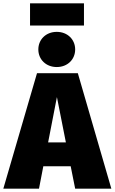

<svg xmlns="http://www.w3.org/2000/svg" viewBox="-45 -1137 691 1157"><path d="M461 -983V-1117H136V-983ZM297 -945C232 -945 186 -899 186 -839C186 -779 232 -733 297 -733C362 -733 408 -779 408 -839C408 -899 362 -945 297 -945ZM408 0H626L424 -696H178L-25 0H190L216 -135H381ZM245 -279 298 -552 352 -279Z"/></svg>

Font: Fira Sans Heavy
Style: Regular
Weight: 900
Designer: bBox Type GmbH & Carrois Corporate GbR & Edenspiekermann AG
Foundry: bBox Type GmbH & Carrois Corporate GbR & Edenspiekermann AG
Version: Version 4.300;PS 004.300;hotconv 1.0.88;makeotf.lib2.5.64775